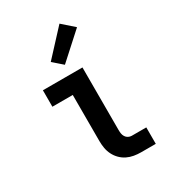

<svg xmlns="http://www.w3.org/2000/svg" viewBox="-186 -871 873 971"><g transform="rotate(-30 250.0 -385.0)"><path d="M349 0Q328 0 307.5 -3.5Q287 -7 268.5 -16Q250 -25 235 -40Q220 -55 210.5 -74Q201 -93 197.5 -113.5Q194 -134 194 -155V-424H75V-520H306V-155Q306 -144 307.5 -134Q309 -124 314.5 -115Q320 -106 329.5 -101Q339 -96 349 -96H434V0ZM236 -576 181 -624 316 -770 384 -710Z"/></g></svg>

Font: Iosevka SS08 Regular
Style: Bold
Weight: 700
Monospace: yes
Designer: Belleve Invis
Foundry: Belleve Invis
Version: Version 16.3.4; ttfautohint (v1.8.4)